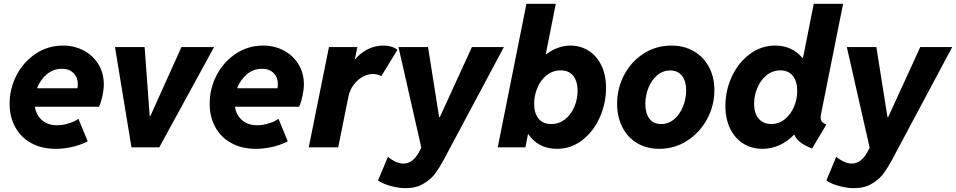

<svg xmlns="http://www.w3.org/2000/svg" viewBox="-20 -772 5009 1006"><path d="M30.3 -228.5Q30.3 -308.1 66.9 -378.4Q103.5 -448.7 167.7 -491Q231.9 -533.2 310.1 -533.2Q370.1 -533.2 418.9 -507.1Q467.8 -481 495.8 -434.8Q523.9 -388.7 523.9 -330.6Q523.9 -302.7 516.6 -268.6Q509.3 -234.4 499 -212.9H162.6Q169.9 -168 200.7 -141.8Q231.4 -115.7 278.3 -115.7Q308.6 -115.7 340.8 -125.7Q373 -135.7 390.6 -149.9L439.5 -31.7Q403.8 -12.7 359.9 -2.4Q315.9 7.8 272.9 7.8Q197.3 7.8 142.6 -22.9Q87.9 -53.7 59.1 -107.2Q30.3 -160.6 30.3 -228.5ZM385.3 -309.6Q387.7 -319.3 387.7 -332Q387.7 -366.7 365.2 -389.2Q342.8 -411.6 304.2 -411.6Q259.8 -411.6 225.6 -383.1Q191.4 -354.5 173.8 -309.6Z M582.5 -525.4H737.8L764.2 -164.6H768.1L930.7 -525.4H1101.6L814.5 0H668.9Z M1078.6 -228.5Q1078.6 -308.1 1115.2 -378.4Q1151.9 -448.7 1216.1 -491Q1280.3 -533.2 1358.4 -533.2Q1418.5 -533.2 1467.3 -507.1Q1516.1 -481 1544.2 -434.8Q1572.3 -388.7 1572.3 -330.6Q1572.3 -302.7 1564.9 -268.6Q1557.6 -234.4 1547.4 -212.9H1210.9Q1218.3 -168 1249 -141.8Q1279.8 -115.7 1326.7 -115.7Q1356.9 -115.7 1389.2 -125.7Q1421.4 -135.7 1439 -149.9L1487.8 -31.7Q1452.1 -12.7 1408.2 -2.4Q1364.3 7.8 1321.3 7.8Q1245.6 7.8 1190.9 -22.9Q1136.2 -53.7 1107.4 -107.2Q1078.6 -160.6 1078.6 -228.5ZM1433.6 -309.6Q1436 -319.3 1436 -332Q1436 -366.7 1413.6 -389.2Q1391.1 -411.6 1352.5 -411.6Q1308.1 -411.6 1273.9 -383.1Q1239.7 -354.5 1222.2 -309.6Z M1703.6 -525.4H1852.5L1839.4 -461.9H1841.3Q1866.2 -492.7 1904.8 -512.9Q1943.4 -533.2 1987.8 -533.2Q2013.7 -533.2 2033.7 -526.4Q2053.7 -519.5 2062 -510.3L1978 -373Q1970.7 -377.9 1958.5 -381.1Q1946.3 -384.3 1934.1 -384.3Q1908.2 -384.3 1881.1 -369.9Q1854 -355.5 1833.3 -328.1Q1812.5 -300.8 1805.2 -263.7L1752 0H1597.7Z M1960.9 172.9 2012.7 49.3Q2024.9 61.5 2048.3 73.2Q2071.8 85 2094.2 85Q2146 85 2180.2 16.1L2187.5 1.5L2067.9 -525.4H2222.7L2280.8 -158.7H2284.7L2452.6 -525.4H2620.1L2304.2 66.4Q2283.2 106 2261 136.2Q2238.8 166.5 2199.7 190.2Q2160.6 213.9 2105.5 213.9Q2076.7 213.9 2046.6 207.3Q2016.6 200.7 1993.4 191.2Q1970.2 181.6 1960.9 172.9Z M2738.3 -752H2892.1L2839.4 -486.8H2840.8Q2869.6 -508.8 2902.1 -521Q2934.6 -533.2 2969.2 -533.2Q3019.5 -533.2 3062 -507.6Q3104.5 -481.9 3129.9 -431.6Q3155.3 -381.3 3155.3 -310.5Q3155.3 -230.5 3122.6 -157Q3089.8 -83.5 3031 -37.8Q2972.2 7.8 2897.5 7.8Q2848.6 7.8 2810.1 -12.5Q2771.5 -32.7 2747.1 -70.3H2746.6L2732.9 0H2587.9ZM3006.3 -296.4Q3006.3 -346.2 2983.4 -374.8Q2960.4 -403.3 2917.5 -403.3Q2876.5 -403.3 2844.7 -378.2Q2813 -353 2795.9 -312.7Q2778.8 -272.5 2778.8 -228.5Q2778.8 -178.2 2802 -150.1Q2825.2 -122.1 2868.2 -122.1Q2909.2 -122.1 2940.7 -147Q2972.2 -171.9 2989.3 -212.2Q3006.3 -252.4 3006.3 -296.4Z M3213.4 -228.5Q3213.4 -309.1 3250.2 -379.2Q3287.1 -449.2 3352.3 -491.2Q3417.5 -533.2 3498 -533.2Q3564.9 -533.2 3616 -503.2Q3667 -473.1 3695.1 -420.2Q3723.1 -367.2 3723.1 -299.3Q3723.1 -219.2 3685.1 -148.4Q3647 -77.6 3580.8 -34.9Q3514.6 7.8 3434.1 7.8Q3367.7 7.8 3317.6 -22.5Q3267.6 -52.7 3240.5 -106.4Q3213.4 -160.2 3213.4 -228.5ZM3575.2 -297.9Q3575.2 -346.7 3553.5 -374.8Q3531.7 -402.8 3491.7 -402.8Q3452.6 -402.8 3422.9 -377.2Q3393.1 -351.6 3377.2 -311Q3361.3 -270.5 3361.3 -227.5Q3361.3 -178.7 3382.6 -150.4Q3403.8 -122.1 3443.8 -122.1Q3482.9 -122.1 3512.7 -147.7Q3542.5 -173.3 3558.8 -214.1Q3575.2 -254.9 3575.2 -297.9Z M4142.1 -65.9H4140.1Q4106.4 -30.8 4064.2 -11.5Q4022 7.8 3974.6 7.8Q3918.9 7.8 3875 -19.3Q3831.1 -46.4 3805.9 -97.7Q3780.8 -148.9 3780.8 -217.8Q3780.8 -298.3 3814.7 -371.1Q3848.6 -443.8 3908.4 -488.5Q3968.3 -533.2 4042.5 -533.2Q4086.4 -533.2 4122.3 -516.6Q4158.2 -500 4183.1 -469.2H4187.5L4243.7 -752H4397.5L4282.2 -175.8Q4279.8 -162.6 4279.8 -155.3Q4279.8 -142.1 4286.4 -134.3Q4293 -126.5 4309.6 -119.1L4234.9 6.3Q4197.8 -8.3 4174.6 -25.6Q4151.4 -43 4142.1 -65.9ZM4157.2 -295.4Q4157.2 -344.7 4134.3 -374Q4111.3 -403.3 4068.8 -403.3Q4028.8 -403.3 3997.3 -378.2Q3965.8 -353 3948.5 -312.5Q3931.2 -272 3931.2 -229Q3931.2 -178.2 3955.3 -150.1Q3979.5 -122.1 4021 -122.1Q4061 -122.1 4092 -147.2Q4123 -172.4 4140.1 -212.4Q4157.2 -252.4 4157.2 -295.4Z M4310.1 172.9 4361.8 49.3Q4374 61.5 4397.5 73.2Q4420.9 85 4443.4 85Q4495.1 85 4529.3 16.1L4536.6 1.5L4417 -525.4H4571.8L4629.9 -158.7H4633.8L4801.8 -525.4H4969.2L4653.3 66.4Q4632.3 106 4610.1 136.2Q4587.9 166.5 4548.8 190.2Q4509.8 213.9 4454.6 213.9Q4425.8 213.9 4395.8 207.3Q4365.7 200.7 4342.5 191.2Q4319.3 181.6 4310.1 172.9Z"/></svg>

Font: Reddit Sans Vanilla ExtraBold
Style: Italic
Weight: 800
Italic angle: -11.25°
Designer: Stephen Hutchings
Version: Version 1.013